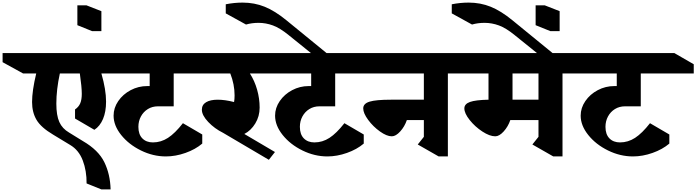

<svg xmlns="http://www.w3.org/2000/svg" viewBox="-165 -1195 5364 1479"><path d="M616 -629Q652 -505 652 -412Q652 -334 628.5 -278.5Q605 -223 562 -195L413 -282V-352Q441 -371 453 -399Q465 -427 465 -472Q465 -524 450 -629H296Q269 -504 269 -397Q269 -306 292 -255Q315 -204 367 -174L474 -108Q593 -39 638.5 54Q684 147 687 264H616L502 218Q503 121 472.5 41Q442 -39 376 -78L244 -158Q151 -213 116.5 -271.5Q82 -330 82 -409Q82 -496 114 -629H13L-145 -716V-786H658L815 -700L814 -629Z M616 -955H545L431 -1001V-1154H501L616 -1109Z M901 -218Q901 -160 931.5 -129Q962 -98 1013 -98Q1075 -98 1129 -133Q1183 -168 1244 -246L1393 -159V-89Q1340 -44 1263.5 -17Q1187 10 1113 10Q1014 10 920.5 -36Q827 -82 768.5 -155Q710 -228 710 -304Q710 -364 746 -416.5Q782 -469 841.5 -500.5Q901 -532 969 -532H988V-629H636L487 -716V-786H1432L1581 -700V-629H1173V-376H1052Q1008 -376 974 -355Q940 -334 920.5 -298Q901 -262 901 -218Z M1760 -629Q1796 -573 1815.5 -504.5Q1835 -436 1835 -366Q1835 -299 1801.5 -244Q1768 -189 1717 -163L1953 -24L1906 36L1553 -172Q1488 -204 1439 -255.5Q1390 -307 1390 -350Q1390 -388 1422.5 -407.5Q1455 -427 1512 -427Q1568 -427 1638 -409Q1642 -430 1642 -460Q1642 -545 1609 -629H1344L1186 -716V-786H1869L2027 -700L2028 -629Z M2145 -218Q2145 -160 2175.5 -129Q2206 -98 2257 -98Q2319 -98 2373 -133Q2427 -168 2488 -246L2637 -159V-89Q2584 -44 2507.5 -17Q2431 10 2357 10Q2258 10 2164.5 -36Q2071 -82 2012.5 -155Q1954 -228 1954 -304Q1954 -364 1990 -416.5Q2026 -469 2085.5 -500.5Q2145 -532 2213 -532H2232V-629H1880L1731 -716V-786H2676L2825 -700V-629H2417V-376H2296Q2252 -376 2218 -355Q2184 -334 2164.5 -298Q2145 -262 2145 -218Z M2041 -1039 2363 -776 2315 -718 2058 -925Q1992 -979 1937.5 -999Q1883 -1019 1826 -1019Q1775 -1019 1730 -1006L1574 -1092V-1162Q1639 -1175 1704 -1175Q1795 -1175 1874 -1143Q1953 -1111 2041 -1039Z M3285 -629V10H3214L3053 -82L3100 -141V-270H2969Q2952 -220 2918 -182.5Q2884 -145 2853 -145Q2814 -145 2761.5 -182.5Q2709 -220 2671 -271.5Q2633 -323 2633 -360Q2633 -397 2682 -412Q2731 -427 2846 -427H3100V-629H2571L2413 -716V-786H3310L3466 -700V-629Z M4168 -629V10H4097L3936 -82L3983 -141V-270H3766Q3749 -220 3715 -182.5Q3681 -145 3650 -145Q3607 -145 3550.5 -182Q3494 -219 3453 -270.5Q3412 -322 3412 -360Q3412 -394 3455 -409.5Q3498 -425 3598 -427V-629H3350L3192 -716V-786H4193L4349 -700V-629ZM3983 -629H3783V-427H3983Z M3782 -1039 4104 -776 4056 -718 3799 -925Q3733 -979 3678.5 -999Q3624 -1019 3567 -1019Q3516 -1019 3471 -1006L3315 -1092V-1162Q3380 -1175 3445 -1175Q3536 -1175 3615 -1143Q3694 -1111 3782 -1039ZM4146 -955H4075L3961 -1001V-1154H4031L4146 -1109Z M4499 -218Q4499 -160 4529.5 -129Q4560 -98 4611 -98Q4673 -98 4727 -133Q4781 -168 4842 -246L4991 -159V-89Q4938 -44 4861.5 -17Q4785 10 4711 10Q4612 10 4518.5 -36Q4425 -82 4366.5 -155Q4308 -228 4308 -304Q4308 -364 4344 -416.5Q4380 -469 4439.5 -500.5Q4499 -532 4567 -532H4586V-629H4234L4085 -716V-786H5030L5179 -700V-629H4771V-376H4650Q4606 -376 4572 -355Q4538 -334 4518.5 -298Q4499 -262 4499 -218Z"/></svg>

Font: Inknut Antiqua ExtraBold
Style: Regular
Weight: 800
Designer: Claus Eggers Sørensen
Foundry: Claus Eggers Sørensen
Version: Version 1.003; ttfautohint (v1.8.2) -l 8 -r 50 -G 200 -x 14 